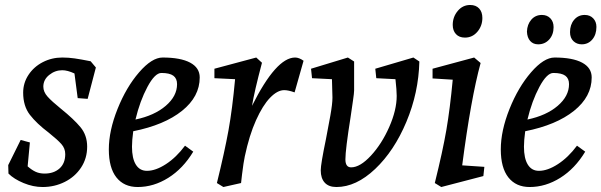

<svg xmlns="http://www.w3.org/2000/svg" viewBox="-20 -740 2415 771"><path d="M14 -43 13 -77 63 -178 100 -168 91 -72Q108 -57 123.5 -50Q139 -43 159 -43Q196 -43 219 -63.5Q242 -84 242 -121Q242 -144 226.5 -161.5Q211 -179 176 -207Q127 -244 100 -279Q73 -314 73 -368Q73 -407 94.5 -439.5Q116 -472 152 -490.5Q188 -509 230 -509Q255 -509 279.5 -505.5Q304 -502 344 -494L365 -469L332 -343L292 -346L279 -445Q251 -458 230 -458Q201 -458 177.5 -439Q154 -420 154 -392Q154 -371 171 -352Q188 -333 225 -303Q276 -262 303 -229.5Q330 -197 330 -151Q330 -104 305.5 -67Q281 -30 240 -9.5Q199 11 151 11Q113 11 74.5 -5Q36 -21 14 -43Z M417 -140Q417 -215 452 -302.5Q487 -390 538.5 -449.5Q590 -509 633 -509Q705 -509 743.5 -488.5Q782 -468 782 -429Q782 -352 711 -295Q640 -238 515 -213Q510 -176 510 -151Q510 -104 525.5 -79Q541 -54 570 -54Q605 -54 646.5 -81Q688 -108 723 -155L756 -131Q715 -63 656 -26Q597 11 533 11Q478 11 447.5 -27.5Q417 -66 417 -140ZM691 -402Q691 -425 676 -436Q661 -447 628 -447Q602 -447 572 -391Q542 -335 524 -260Q600 -276 645.5 -315Q691 -354 691 -402Z M924 -422 841 -426V-464L1009 -509L1032 -488Q1001 -371 992 -315Q1089 -509 1165 -509Q1181 -509 1199 -496L1163 -369Q1138 -378 1121 -378Q1094 -378 1064.5 -347.5Q1035 -317 1008 -257Q981 -197 963 -112Q958 -89 952 -40Q950 -18 948 -5L877 11L851 -5Q882 -131 897.5 -216.5Q913 -302 924 -422Z M1268 -56Q1268 -81 1289 -182Q1298 -228 1306.5 -275.5Q1315 -323 1315 -348L1313 -422L1233 -426L1229 -464L1377 -509L1402 -493V-377Q1402 -367 1397.5 -336.5Q1393 -306 1388 -271Q1367 -139 1367 -100Q1367 -68 1390 -68Q1426 -68 1469.5 -115Q1513 -162 1543 -230Q1573 -298 1573 -355Q1573 -377 1568 -422L1491 -426L1487 -464L1640 -509L1664 -493Q1661 -368 1612 -251Q1563 -134 1486.5 -61.5Q1410 11 1331 11Q1300 11 1284 -6.5Q1268 -24 1268 -56Z M1798 -420 1717 -425V-464L1884 -509L1910 -487Q1871 -345 1836 -76L1925 -70L1921 -33L1752 11L1726 -5Q1758 -134 1772.5 -218.5Q1787 -303 1798 -420ZM1798 -640Q1798 -672 1818 -696Q1838 -720 1868 -720Q1891 -720 1904 -706Q1917 -692 1917 -668Q1917 -636 1897 -612.5Q1877 -589 1847 -589Q1824 -589 1811 -603Q1798 -617 1798 -640Z M1991 -140Q1991 -215 2026 -302.5Q2061 -390 2112.5 -449.5Q2164 -509 2207 -509Q2279 -509 2317.5 -488.5Q2356 -468 2356 -429Q2356 -352 2285 -295Q2214 -238 2089 -213Q2084 -176 2084 -151Q2084 -104 2099.5 -79Q2115 -54 2144 -54Q2179 -54 2220.5 -81Q2262 -108 2297 -155L2330 -131Q2289 -63 2230 -26Q2171 11 2107 11Q2052 11 2021.5 -27.5Q1991 -66 1991 -140ZM2265 -402Q2265 -425 2250 -436Q2235 -447 2202 -447Q2176 -447 2146 -391Q2116 -335 2098 -260Q2174 -276 2219.5 -315Q2265 -354 2265 -402ZM2269 -611Q2269 -641 2285.5 -660.5Q2302 -680 2328 -680Q2349 -680 2362 -666.5Q2375 -653 2375 -632Q2375 -601 2358.5 -581.5Q2342 -562 2316 -562Q2296 -562 2282.5 -575Q2269 -588 2269 -611ZM2096 -613Q2097 -642 2113.5 -661Q2130 -680 2156 -680Q2177 -680 2190 -666.5Q2203 -653 2203 -631Q2203 -601 2185.5 -581.5Q2168 -562 2141 -562Q2121 -562 2109 -575.5Q2097 -589 2096 -613Z"/></svg>

Font: Andada Pro Medium
Style: Italic
Weight: 500
Italic angle: -7°
Designer: Carolina Giovagnoli
Foundry: Huerta Tipografica
Version: Version 3.005; ttfautohint (v1.8.4)